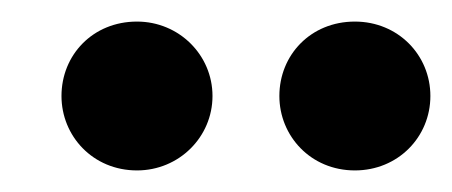

<svg xmlns="http://www.w3.org/2000/svg" viewBox="-20 -762 419 178"><path d="M309 -604C349 -604 379 -635 379 -673C379 -711 349 -742 309 -742C268 -742 239 -711 239 -673C239 -636 268 -604 309 -604ZM107 -604C146 -604 177 -635 177 -673C177 -711 146 -742 107 -742C66 -742 37 -711 37 -673C37 -636 66 -604 107 -604Z"/></svg>

Font: Be Vietnam Pro Medium
Style: Regular
Weight: 500
Designer: Lam Bao, Tony Le, Vietanh Nguyen
Foundry: Yellow Type Foundry
Version: Version 1.002